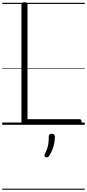

<svg xmlns="http://www.w3.org/2000/svg" viewBox="-20 -1116 778 1717"><path d="M199 0Q172 0 172 -23V-1077Q172 -1087 178.5 -1091.5Q185 -1096 199 -1096Q214 -1096 220 -1091.5Q226 -1087 226 -1077V-50H692Q701 -50 705 -44.5Q709 -39 709 -25Q709 -11 705 -5.5Q701 0 692 0ZM389 289Q379 285 377.5 278.5Q376 272 382 259Q395 233 402.5 211.5Q410 190 413 164.5Q416 139 416 105Q416 94 422 87Q428 80 441 80Q456 80 463.5 88Q471 96 471 108Q471 135 465 165Q459 195 448 223.5Q437 252 421 276Q415 286 408 290Q401 294 389 289ZM0 571H738V581H0ZM0 -20H738V0H0ZM0 -505H738V-500H0ZM0 -1091H738V-1081H0Z"/></svg>

Font: Playwrite PT Guides
Style: Regular
Weight: 400
Designer: Veronika Burian, José Scaglione
Foundry: TypeTogether
Version: Version 1.003